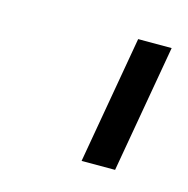

<svg xmlns="http://www.w3.org/2000/svg" viewBox="-48 -746 292 299"><g transform="rotate(15 98.0 -597.0)"><path d="M142 -700H196L160 -494H106Z"/></g></svg>

Font: Bai Jamjuree Light
Style: Italic
Weight: 300
Italic angle: -10°
Version: Version 1.000; ttfautohint (v1.6)